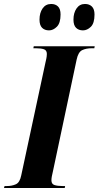

<svg xmlns="http://www.w3.org/2000/svg" viewBox="-60 -947 497 967"><path d="M-40 0 -37 -10H-25Q0 -10 20 -19Q40 -28 47 -64L170 -637Q174 -653 175 -662Q176 -671 176 -675Q176 -694 161 -699Q146 -704 120 -704H108L110 -714H417L415 -704H402Q374 -704 354 -694.5Q334 -685 326 -647L207 -86Q203 -70 201 -58.5Q199 -47 199 -39Q199 -20 214.5 -15Q230 -10 255 -10H268L266 0ZM358 -794Q336 -794 323 -807Q310 -820 310 -848Q310 -882 325.5 -904.5Q341 -927 368 -927Q390 -927 403 -914Q416 -901 416 -874Q416 -830 397.5 -812Q379 -794 358 -794ZM187 -794Q165 -794 152 -807Q139 -820 139 -848Q139 -882 154.5 -904.5Q170 -927 198 -927Q219 -927 232 -914.5Q245 -902 245 -874Q245 -831 226.5 -812.5Q208 -794 187 -794Z"/></svg>

Font: Noto Serif Display ExtraCondensed ExtraBold
Style: Italic
Weight: 800
Width: 2
Italic angle: -12°
Designer: Monotype Design Team
Foundry: Monotype Imaging Inc.
Version: Version 2.009